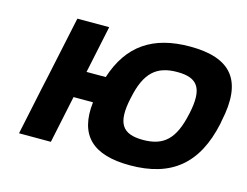

<svg xmlns="http://www.w3.org/2000/svg" viewBox="-77 -632 982 763"><g transform="rotate(15 413.5 -250.0)"><path d="M51 0H182L223 -195H303C287 -55 357 9 509 9C679 9 777 -70 814 -244L816 -256C854 -430 789 -509 619 -509C467 -509 371 -445 326 -305H247L288 -500H157L104 -250L92 -195ZM443 -248 444 -252C466 -359 511 -398 596 -398C681 -398 708 -359 685 -252L684 -248C661 -141 618 -102 533 -102C448 -102 420 -141 443 -248Z"/></g></svg>

Font: LT Wave Text Bold Italic
Style: Regular
Weight: 700
Designer: Daniel Lyons
Version: Version 2.5 (Glyphs App)